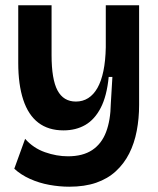

<svg xmlns="http://www.w3.org/2000/svg" viewBox="-20 -542 598 726"><path d="M242 164Q205 164 166.5 157Q128 150 93.5 134.5Q59 119 34 96L75 -17Q106 18 150 33.5Q194 49 237 49Q293 49 328.5 25.5Q364 2 381 -42.5Q398 -87 399 -150L405 -251H391Q384 -179 361 -134.5Q338 -90 302.5 -69.5Q267 -49 220 -49Q163 -49 125 -78Q87 -107 68 -164.5Q49 -222 49 -304V-522H175V-334Q175 -242 197.5 -200Q220 -158 267 -158Q293 -158 313.5 -171Q334 -184 348.5 -209.5Q363 -235 371 -273.5Q379 -312 380 -363V-522H506V-145Q506 -94 497 -47Q488 0 468.5 38.5Q449 77 418 105.5Q387 134 343.5 149Q300 164 242 164Z"/></svg>

Font: Bricolage Grotesque 60pt SemiBold
Style: Regular
Weight: 600
Version: Version 1.001;gftools[0.9.33.dev8+g029e19f]